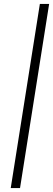

<svg xmlns="http://www.w3.org/2000/svg" viewBox="-20 -805 268 969"><path d="M34.2 144 181.2 -785.2H228L81.1 144Z"/></svg>

Font: Dihjauti S
Style: Bold Italic
Weight: 700
Italic angle: -9°
Designer: T. Christopher White
Version: Version 3.0.0